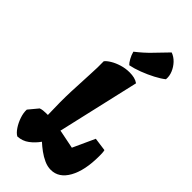

<svg xmlns="http://www.w3.org/2000/svg" viewBox="-310 -1083 1164 1164"><g transform="rotate(45 272.0 -501.0)"><path d="M108.4 9.8Q89.8 0 72 -26.6Q54.2 -53.2 43.2 -85.7Q32.2 -118.2 33.7 -146L84 -206.5Q94.2 -210.4 106.7 -211.9Q119.1 -213.4 131.3 -213.4H147Q143.1 -326.2 146.5 -413.8Q149.9 -501.5 153.8 -567.9Q157.7 -634.3 156.2 -683.1Q167 -697.3 191.2 -711.9Q215.3 -726.6 247.8 -736.6Q280.3 -746.6 315.4 -746.6Q337.4 -746.6 355.7 -742.2Q374 -737.8 389.2 -727.1L268.1 -199.7L273.9 -199.2L390.1 -175.8L454.6 -316.9L540 -305.2Q542.5 -296.9 543.2 -284.2Q543.9 -271.5 543.9 -257.8Q543.9 -134.3 503.7 -62.3Q463.4 9.8 394.5 9.8Q365.7 9.8 337.2 -3.2Q308.6 -16.1 282.7 -35.2Q256.8 -54.2 236.3 -73.2Q213.4 -40.5 181.9 -16.6Q150.4 7.3 108.4 9.8ZM282.7 -775.4Q272 -785.2 260.3 -806.2Q248.5 -827.1 242.2 -851.1Q292 -890.1 327.9 -927.5Q363.8 -964.8 409.7 -1012.2Q437 -1002.4 458.3 -980Q479.5 -957.5 491.2 -929.2Q502.9 -900.9 500 -872.6Q477.1 -854 439 -834Q400.9 -814 359.1 -798.1Q317.4 -782.2 282.7 -775.4Z"/></g></svg>

Font: Fruktur
Style: Italic
Weight: 400
Italic angle: -8°
Designer: Viktoriya Grabowska, Eben Sorkin
Foundry: Viktoriya Grabowska
Version: Version 1.008; ttfautohint (v1.8.4.7-5d5b)